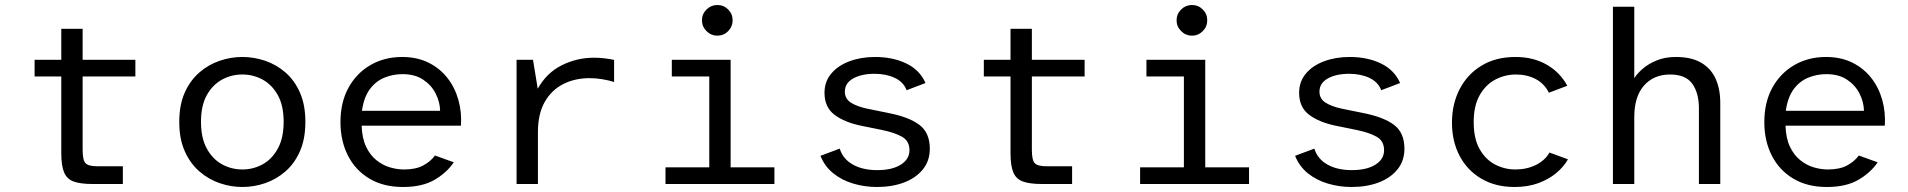

<svg xmlns="http://www.w3.org/2000/svg" viewBox="-20 -735 7624 767"><path d="M348.9 0Q302.2 0 275 -9.6Q247.7 -19.1 236.3 -45.7Q224.8 -72.2 224.8 -123.6V-429.5H118.2V-496H224.8V-620H310.1V-496H520.8V-429.5H310.1V-135.9Q310.1 -95.4 321.7 -83.1Q333.3 -70.8 368.2 -70.8H470.8V0Z M948 12Q902.5 12 857.7 -3.3Q812.9 -18.6 776.4 -50.3Q739.8 -82.1 717.9 -131.3Q696.1 -180.4 696.1 -248.1Q696.1 -315.8 717.9 -364.8Q739.8 -413.8 776.4 -445.5Q812.9 -477.1 857.7 -492.3Q902.5 -507.4 948 -507.4Q994.5 -507.4 1039.2 -492.3Q1083.8 -477.1 1120.4 -445.5Q1156.9 -413.8 1178.4 -364.8Q1199.9 -315.8 1199.9 -248.1Q1199.9 -180.4 1178.4 -131.3Q1156.9 -82.1 1120.4 -50.3Q1083.8 -18.6 1039.2 -3.3Q994.5 12 948 12ZM948 -58Q991.6 -58 1029.1 -78.5Q1066.5 -99 1089.8 -141.4Q1113.1 -183.7 1113.1 -248.1Q1113.1 -313.5 1089.7 -355.2Q1066.2 -396.9 1028.8 -417.2Q991.4 -437.4 948 -437.4Q904.9 -437.4 867.3 -417.2Q829.8 -396.9 806.3 -355.2Q782.9 -313.5 782.9 -248.1Q782.9 -183.7 806.2 -141.4Q829.5 -99 867.1 -78.5Q904.6 -58 948 -58Z M1589.8 12Q1511.7 12 1455.7 -21.5Q1399.6 -55 1369.9 -113.7Q1340.1 -172.3 1340.1 -247Q1340.1 -326.7 1372.4 -385.1Q1404.8 -443.4 1460.5 -475.4Q1516.3 -507.4 1586.4 -507.4Q1645.5 -507.4 1691.1 -485.1Q1736.6 -462.7 1766.8 -424.3Q1797 -386 1811 -336.5Q1825 -286.9 1821.4 -233H1424.7Q1426.4 -182.7 1442.3 -149.2Q1458.2 -115.7 1483 -95.6Q1507.8 -75.4 1536.9 -66.7Q1565.9 -58 1593.7 -58Q1640.8 -58 1670.5 -73.9Q1700.1 -89.9 1717.7 -113.8L1792.9 -86.6Q1764.5 -44.8 1715.5 -16.4Q1666.4 12 1589.8 12ZM1425.9 -292.4H1738.2Q1737.4 -328.4 1720.1 -361.9Q1702.9 -395.4 1670 -417.1Q1637.1 -438.8 1587.8 -438.8Q1550 -438.8 1515.6 -424.8Q1481.2 -410.8 1457.4 -378.7Q1433.6 -346.6 1425.9 -292.4Z M2043.6 0V-496H2109.3L2128.1 -380.6Q2163.5 -443.9 2224 -474.2Q2284.5 -504.5 2353.8 -504.5Q2373.5 -504.5 2395.6 -501.9Q2417.7 -499.3 2433.2 -495.7V-407.5Q2410.3 -414.6 2385 -418.7Q2359.7 -422.8 2336 -422.8Q2276.3 -422.8 2229.7 -399Q2183.1 -375.3 2156 -327.6Q2128.9 -279.9 2128.9 -207.3V0Z M2638.5 0V-66.5H2813.4V-429.5H2663.8V-496H2898.7V-66.5H3073.6V0ZM2845.5 -592.5Q2820.6 -592.5 2802.4 -610.7Q2784.2 -628.8 2784.2 -653.8Q2784.2 -679.3 2802.4 -697.1Q2820.6 -715 2845.5 -715Q2871 -715 2888.9 -697.1Q2906.7 -679.3 2906.7 -653.8Q2906.7 -628.8 2888.9 -610.7Q2871 -592.5 2845.5 -592.5Z M3483.2 12Q3434.1 12 3388.5 -1.6Q3342.9 -15.1 3308.6 -42.8Q3274.4 -70.4 3257.6 -112.6L3334.6 -141.3Q3347.1 -100.1 3386.6 -77.8Q3426.1 -55.4 3484.4 -55.4Q3544 -55.4 3578.5 -77.3Q3613.1 -99.1 3613.1 -134.8Q3613.1 -171.6 3583.8 -188.5Q3554.5 -205.3 3502.9 -215.9L3420.8 -232.6Q3353.7 -246.3 3313.7 -276.5Q3273.7 -306.7 3273.7 -364.2Q3273.7 -409.2 3300.8 -441.2Q3327.8 -473.3 3373.8 -490.3Q3419.7 -507.4 3475.7 -507.4Q3546.8 -507.4 3600.6 -481.4Q3654.4 -455.4 3677.2 -403.3L3601.7 -374.6Q3589.6 -407.1 3554.8 -423.7Q3520 -440.2 3473.7 -440.2Q3421.9 -440.2 3388.5 -421.7Q3355 -403.2 3355 -368.9Q3355 -340.8 3378.7 -325.3Q3402.5 -309.8 3444.1 -300.9L3527.6 -283.9Q3610.4 -267.9 3652.4 -236.5Q3694.4 -205.2 3694.4 -140.8Q3694.4 -92.4 3666.4 -58Q3638.5 -23.6 3590.9 -5.8Q3543.3 12 3483.2 12Z M4140.9 0Q4094.2 0 4067 -9.6Q4039.7 -19.1 4028.3 -45.7Q4016.8 -72.2 4016.8 -123.6V-429.5H3910.2V-496H4016.8V-620H4102.1V-496H4312.8V-429.5H4102.1V-135.9Q4102.1 -95.4 4113.7 -83.1Q4125.3 -70.8 4160.2 -70.8H4262.8V0Z M4534.5 0V-66.5H4709.4V-429.5H4559.8V-496H4794.7V-66.5H4969.6V0ZM4741.5 -592.5Q4716.6 -592.5 4698.4 -610.7Q4680.2 -628.8 4680.2 -653.8Q4680.2 -679.3 4698.4 -697.1Q4716.6 -715 4741.5 -715Q4767 -715 4784.9 -697.1Q4802.7 -679.3 4802.7 -653.8Q4802.7 -628.8 4784.9 -610.7Q4767 -592.5 4741.5 -592.5Z M5379.2 12Q5330.1 12 5284.5 -1.6Q5238.9 -15.1 5204.6 -42.8Q5170.4 -70.4 5153.6 -112.6L5230.6 -141.3Q5243.1 -100.1 5282.6 -77.8Q5322.1 -55.4 5380.4 -55.4Q5440 -55.4 5474.5 -77.3Q5509.1 -99.1 5509.1 -134.8Q5509.1 -171.6 5479.8 -188.5Q5450.5 -205.3 5398.9 -215.9L5316.8 -232.6Q5249.7 -246.3 5209.7 -276.5Q5169.7 -306.7 5169.7 -364.2Q5169.7 -409.2 5196.8 -441.2Q5223.8 -473.3 5269.8 -490.3Q5315.7 -507.4 5371.7 -507.4Q5442.8 -507.4 5496.6 -481.4Q5550.4 -455.4 5573.2 -403.3L5497.7 -374.6Q5485.6 -407.1 5450.8 -423.7Q5416 -440.2 5369.7 -440.2Q5317.9 -440.2 5284.5 -421.7Q5251 -403.2 5251 -368.9Q5251 -340.8 5274.7 -325.3Q5298.5 -309.8 5340.1 -300.9L5423.6 -283.9Q5506.4 -267.9 5548.4 -236.5Q5590.4 -205.2 5590.4 -140.8Q5590.4 -92.4 5562.4 -58Q5534.5 -23.6 5486.9 -5.8Q5439.3 12 5379.2 12Z M6030.2 12Q5953.8 12 5897.4 -21.4Q5841 -54.7 5810.6 -112.8Q5780.3 -170.8 5780.3 -245.5Q5780.3 -319.5 5811 -378.9Q5841.6 -438.4 5898.6 -472.9Q5955.5 -507.4 6033.9 -507.4Q6105.3 -507.4 6158.6 -476.8Q6211.9 -446.3 6241 -392.4L6167.5 -364.6Q6150 -400.1 6115.6 -418.8Q6081.2 -437.4 6035.4 -437.4Q5992.6 -437.4 5954 -417.4Q5915.5 -397.3 5891.3 -355.3Q5867.1 -313.2 5867.1 -246.7Q5867.1 -181 5890.9 -139.2Q5914.8 -97.3 5952.7 -77.7Q5990.7 -58 6033.3 -58Q6079.6 -58 6116.1 -76.3Q6152.6 -94.6 6169.9 -125.7L6243.7 -98.5Q6227.5 -69.3 6197.4 -44.1Q6167.4 -18.9 6125.4 -3.4Q6083.3 12 6030.2 12Z M6423.3 0V-708H6508.6V-422.7Q6520.3 -441.4 6542.9 -460.8Q6565.4 -480.3 6598.6 -493.8Q6631.8 -507.4 6674.5 -507.4Q6736.9 -507.4 6776.1 -484.3Q6815.2 -461.3 6833.7 -420.1Q6852.1 -378.8 6852.1 -324.9V0H6766.8V-302.8Q6766.8 -363 6740.5 -400.2Q6714.2 -437.4 6651.3 -437.4Q6586.6 -437.4 6547.6 -393.4Q6508.6 -349.3 6508.6 -267.1V0Z M7277.8 12Q7199.7 12 7143.7 -21.5Q7087.6 -55 7057.9 -113.7Q7028.1 -172.3 7028.1 -247Q7028.1 -326.7 7060.4 -385.1Q7092.8 -443.4 7148.5 -475.4Q7204.3 -507.4 7274.4 -507.4Q7333.5 -507.4 7379.1 -485.1Q7424.6 -462.7 7454.8 -424.3Q7485 -386 7499 -336.5Q7513 -286.9 7509.4 -233H7112.7Q7114.4 -182.7 7130.3 -149.2Q7146.2 -115.7 7171 -95.6Q7195.8 -75.4 7224.9 -66.7Q7253.9 -58 7281.7 -58Q7328.8 -58 7358.5 -73.9Q7388.1 -89.9 7405.7 -113.8L7480.9 -86.6Q7452.5 -44.8 7403.5 -16.4Q7354.4 12 7277.8 12ZM7113.9 -292.4H7426.2Q7425.4 -328.4 7408.1 -361.9Q7390.9 -395.4 7358 -417.1Q7325.1 -438.8 7275.8 -438.8Q7238 -438.8 7203.6 -424.8Q7169.2 -410.8 7145.4 -378.7Q7121.6 -346.6 7113.9 -292.4Z"/></svg>

Font: Atkinson Hyperlegible Mono ExtraLight
Style: Regular
Weight: 200
Monospace: yes
Designer: Elliott Scott, Megan Eiswerth, Linus Boman, Theodore Petrosky, Letters from Sweden
Foundry: Applied Design Works, Letters from Sweden
Version: Version 2.001